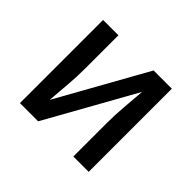

<svg xmlns="http://www.w3.org/2000/svg" viewBox="-124 -684 849 849"><g transform="rotate(45 300.0 -260.0)"><path d="M85 0V-520H181V-312Q181 -260 176.5 -207.5Q172 -155 168 -103L401 -520H515V0H419V-208Q419 -260 423.5 -312.5Q428 -365 432 -417L199 0Z"/></g></svg>

Font: Iosevka Medium Extended
Style: Regular
Weight: 500
Width: 7
Monospace: yes
Designer: Belleve Invis
Foundry: Belleve Invis
Version: Version 32.5.0; ttfautohint (v1.8.4)